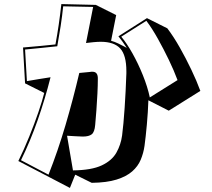

<svg xmlns="http://www.w3.org/2000/svg" viewBox="-20 -816 1040 942"><path d="M708 -324Q706 -265 700.5 -204.5Q695 -144 689 -100Q684 -65 670.5 -32.5Q657 0 628.5 25Q600 50 552 65Q504 80 430 81L349 41L323 106L70 -26Q98 -83 123.5 -146Q149 -209 168.5 -266Q188 -323 197 -360L103 -407L93 -583Q139 -587 178 -590.5Q217 -594 252 -598Q261 -646 268 -694Q275 -742 281 -796L450 -792L550 -742L525 -616Q543 -611 560.5 -602.5Q578 -594 590 -587.5Q602 -581 602 -581Q593 -595 581.5 -611Q570 -627 561 -638L701 -727L801 -677Q832 -636 862 -583Q892 -530 918.5 -474.5Q945 -419 963 -370L808 -273ZM338 20Q429 19 479 -4.5Q529 -28 551 -67Q573 -106 579 -151Q586 -205 591.5 -286.5Q597 -368 600 -456V-467Q600 -545 570 -578Q540 -611 474 -611Q466 -611 457 -610.5Q448 -610 438 -609L402 -605L437 -782L290 -785Q285 -736 277.5 -687.5Q270 -639 261 -589Q224 -585 184 -581Q144 -577 103 -573L112 -418Q142 -423 171 -428Q200 -433 228 -437Q201 -330 165 -227Q129 -124 83 -30L218 41Q264 -75 301.5 -202.5Q339 -330 369 -458L421 -463Q425 -464 428 -464Q431 -464 434 -464Q461 -464 460 -429Q460 -398 458 -357Q456 -316 453 -275.5Q450 -235 447 -203Q444 -168 430 -157Q416 -146 386 -146Q371 -146 352 -147.5Q333 -149 309 -150ZM851 -423Q834 -469 808.5 -522Q783 -575 754.5 -626Q726 -677 698 -714L575 -636Q602 -604 630 -554Q658 -504 681 -447Q704 -390 715 -338Z"/></svg>

Font: Rampart One
Style: Regular
Weight: 400
Designer: Fontworks Inc.
Foundry: Fontworks Inc.
Version: Version 1.100